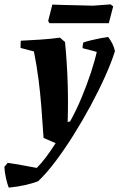

<svg xmlns="http://www.w3.org/2000/svg" viewBox="-70 -641 545 877"><path d="M-30 216Q-36 202 -42.5 173.5Q-49 145 -50 121L-35 103Q-5 107 30.5 113.5Q66 120 98 126Q120 104 141.5 75Q163 46 184 13L129 -11Q124 -86 119 -151Q114 -216 106 -278Q98 -340 85 -406L24 -422Q24 -429 24 -438Q24 -447 25 -455Q66 -457 113 -460Q160 -463 204 -469L227 -449Q236 -356 239 -264.5Q242 -173 239 -84L250 -86Q277 -134 301.5 -192.5Q326 -251 344.5 -307Q363 -363 372 -404L307 -421Q307 -425 308 -434Q309 -443 311 -447Q325 -452 348 -457.5Q371 -463 392.5 -467Q414 -471 424 -472Q435 -458 443.5 -441Q452 -424 455 -407Q439 -356 410 -291.5Q381 -227 344 -158.5Q307 -90 266 -24.5Q225 41 183.5 96Q142 151 104 187Q77 197 44 204.5Q11 212 -30 216ZM156 -535 150 -545 169 -620Q198 -619 232.5 -618Q267 -617 299.5 -616.5Q332 -616 354 -615L435 -621L447 -612L427 -535Z"/></svg>

Font: Labrada
Style: Bold Italic
Weight: 700
Italic angle: -7°
Designer: Mercedes Jáuregui
Foundry: Omnibus-Type Team
Version: Version 1.000; ttfautohint (v1.8.4.7-5d5b)